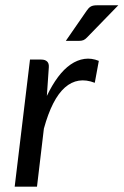

<svg xmlns="http://www.w3.org/2000/svg" viewBox="-20 -702 465 722"><path d="M35.2 0ZM35.2 0 92.8 -478H135.3Q149.4 -478 157 -470.9Q164.6 -463.9 163.6 -449.2L156.2 -341.3Q175.8 -382.3 198.2 -412.4Q220.7 -442.4 245.6 -459.5Q270.5 -476.6 297.4 -480.5Q324.2 -484.4 351.6 -473.1L336.4 -390.6Q272.5 -415.5 224.1 -373Q175.8 -330.6 145 -218.3L119.1 0ZM424.8 -682.1 307.1 -561Q300.3 -553.7 293.5 -551Q286.6 -548.3 276.9 -548.3H227.5L306.2 -662.1Q313 -672.4 321 -677.2Q329.1 -682.1 344.2 -682.1Z"/></svg>

Font: Carlito
Style: Italic
Weight: 400
Italic angle: -7°
Designer: Lukasz Dziedzic
Foundry: tyPoland Lukasz Dziedzic
Version: Version 1.104